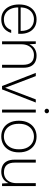

<svg xmlns="http://www.w3.org/2000/svg" viewBox="1066 -1826 772 2943"><g transform="rotate(90 1451.5 -354.0)"><path d="M274 12Q205 12 154 -22.5Q103 -57 75.5 -118Q48 -179 48 -260Q48 -346 77 -405.5Q106 -465 157.5 -497Q209 -529 275 -529Q351 -529 400 -496Q449 -463 473.5 -408Q498 -353 498 -284Q498 -275 498 -267Q498 -259 497 -248H79V-285H454Q454 -390 404 -439.5Q354 -489 274 -489Q228 -489 186.5 -466.5Q145 -444 119 -396.5Q93 -349 93 -273V-256Q93 -179 118 -128.5Q143 -78 184.5 -53Q226 -28 274 -28Q341 -28 380.5 -57Q420 -86 439 -140H485Q472 -96 444.5 -61.5Q417 -27 375 -7.5Q333 12 274 12Z M613 0V-517H652L658 -418Q683 -474 728.5 -501.5Q774 -529 832 -529Q887 -529 929 -508Q971 -487 994.5 -442Q1018 -397 1018 -326V0H973V-319Q973 -406 935.5 -447.5Q898 -489 825 -489Q777 -489 739 -466Q701 -443 679.5 -399.5Q658 -356 658 -291V0Z M1298 0 1097 -517H1146L1325 -48L1503 -517H1551L1350 0Z M1659 0V-517H1704V0ZM1681 -652Q1667 -652 1656.5 -662Q1646 -672 1646 -686Q1646 -701 1656.5 -710.5Q1667 -720 1681 -720Q1695 -720 1705.5 -710.5Q1716 -701 1716 -686Q1716 -672 1706 -662Q1696 -652 1681 -652Z M2071 12Q2000 12 1945.5 -20.5Q1891 -53 1860.5 -114Q1830 -175 1830 -258Q1830 -343 1861.5 -403.5Q1893 -464 1947.5 -496.5Q2002 -529 2073 -529Q2145 -529 2199 -496.5Q2253 -464 2284 -403.5Q2315 -343 2315 -258Q2315 -175 2283.5 -114Q2252 -53 2197 -20.5Q2142 12 2071 12ZM2071 -28Q2124 -28 2168.5 -53.5Q2213 -79 2240.5 -130.5Q2268 -182 2268 -259Q2268 -336 2241 -387Q2214 -438 2170 -463.5Q2126 -489 2073 -489Q2021 -489 1976 -463.5Q1931 -438 1904 -387Q1877 -336 1877 -258Q1877 -182 1903.5 -130.5Q1930 -79 1974 -53.5Q2018 -28 2071 -28Z M2613 12Q2558 12 2516 -9Q2474 -30 2450.5 -75Q2427 -120 2427 -191V-517H2472V-198Q2472 -111 2510 -70Q2548 -29 2621 -29Q2669 -29 2706.5 -51.5Q2744 -74 2765.5 -118Q2787 -162 2787 -226V-517H2832V0H2792L2786 -99Q2762 -43 2716.5 -15.5Q2671 12 2613 12Z"/></g></svg>

Font: DM Sans 11pt ExtraLight
Style: Regular
Weight: 250
Version: Version 4.004;gftools[0.9.30]